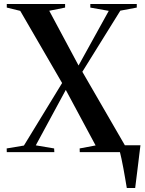

<svg xmlns="http://www.w3.org/2000/svg" viewBox="-20 -763 727 963"><path d="M616 180Q612.5 158.5 608 132.8Q603.5 107 598.8 81Q594 55 589.2 32.8Q584.5 10.5 581 -2.5L557.5 -34.5H684.5Q682 -14.5 679.2 7.5Q676.5 29.5 673.8 52.5Q671 75.5 668.2 98Q665.5 120.5 662.8 141.2Q660 162 658 180ZM100 -33 291.5 -346.5 81.5 -708.5 14 -725V-743H306.5V-725L227 -709L374 -434.5L525.5 -708.5L433 -725V-743H666V-725L583.5 -709.5L393 -403L606.5 -34L675 -18.5L675.5 0H380L379.5 -18.5L459.5 -33.5L310 -312L159.5 -34L251.5 -18.5L252.5 0H14L13.5 -18.5Z"/></svg>

Font: Merriweather 144pt SemiBold
Style: Regular
Weight: 600
Version: Version 2.100